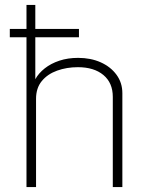

<svg xmlns="http://www.w3.org/2000/svg" viewBox="-20 -763 599 783"><path d="M20 -611V-645H302V-611ZM88 0V-743H124V-440Q137.5 -464.5 162.5 -484.2Q187.5 -504 222 -515.5Q256.5 -527 298.5 -527Q350 -527 390.8 -508.8Q431.5 -490.5 455.2 -458Q479 -425.5 479 -383V0H440V-368Q440 -425 401.8 -457Q363.5 -489 297.5 -489Q252 -489 213 -475Q174 -461 150.5 -432.5Q127 -404 127 -360V0Z"/></svg>

Font: Public Sans Thin Thin
Style: Regular
Weight: 250
Version: Version 2.001